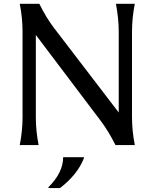

<svg xmlns="http://www.w3.org/2000/svg" viewBox="-20 -757 807 1002"><path d="M418 63.5V68.4Q384.8 153.8 293 224.6H232.9V219.7Q309.6 143.6 309.6 63.5ZM83 0Q97.7 -73.2 97.7 -146.5V-590.8Q97.7 -664.1 83 -737.3H185.1Q221.7 -663.6 261.7 -611.3L599.6 -169.9V-590.8Q599.6 -660.2 585 -737.3H683.6Q668.9 -664.1 668.9 -590.8V-146.5Q668.9 -73.2 683.6 0H582.5Q546.4 -72.3 505.9 -126L167 -574.7V-146.5Q167 -73.2 181.6 0Z"/></svg>

Font: Classica
Style: Book
Weight: 400
Designer: Wojciech Kalinowski "wmk69" (wmk69@o2.pl)
Foundry: Wojciech Kalinowski "wmk69" (wmk69@o2.pl)
Version: Version 2.1.1; 2021-05-14